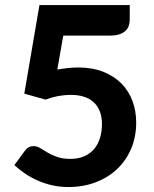

<svg xmlns="http://www.w3.org/2000/svg" viewBox="-20 -746 620 774"><path d="M503 -667.5Q503 -653 498.8 -641.2Q494.5 -629.5 484.8 -620.8Q475 -612 459.8 -607.2Q444.5 -602.5 422.5 -602.5H235L211 -465.5Q233.5 -469.5 254.5 -471.8Q275.5 -474 295 -474Q352 -474 395.8 -456.8Q439.5 -439.5 469.2 -409.5Q499 -379.5 514 -339Q529 -298.5 529 -252Q529 -194 508.5 -146.2Q488 -98.5 451.8 -64.2Q415.5 -30 365.2 -11Q315 8 255.5 8Q221 8 189.5 0.8Q158 -6.5 130.8 -18.8Q103.5 -31 80 -47Q56.5 -63 38 -80.5L80.5 -138.5Q94 -157 115.5 -157Q129 -157 142 -149Q155 -141 171.5 -131.2Q188 -121.5 210 -113.5Q232 -105.5 263.5 -105.5Q296 -105.5 320 -116.2Q344 -127 359.8 -145.8Q375.5 -164.5 383.2 -190.2Q391 -216 391 -245.5Q391 -302 358.8 -332.8Q326.5 -363.5 265 -363.5Q214.5 -363.5 163.5 -344.5L78 -368.5L139 -725.5H503Z"/></svg>

Font: Lato Heavy
Style: Regular
Weight: 800
Designer: Lukasz Dziedzic
Foundry: tyPoland Lukasz Dziedzic
Version: Version 2.007; 2014-02-27